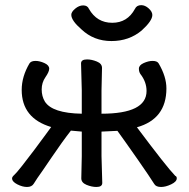

<svg xmlns="http://www.w3.org/2000/svg" viewBox="-20 -724 749 760"><path d="M617.7 16.1Q597.7 16.1 590.8 4.6Q584 -6.8 565.9 -33.4Q547.9 -60.1 524.9 -93Q502 -126 479.5 -157.5Q457 -189 444.8 -206.1L381.8 -203.1V-106L384.8 0Q384.8 16.1 361.8 16.1Q342.8 16.1 322.3 7.6Q301.8 -1 301.8 -18.1L303.7 -106V-203.1L260.7 -207Q227.1 -164.1 185.1 -102.1Q143.1 -40 127.9 -19L113.8 2.9Q106 16.1 86.9 16.1Q68.8 16.1 48.3 5.6Q27.8 -4.9 27.8 -18.1Q27.8 -23.9 36.4 -31.5Q44.9 -39.1 67.4 -67.6Q89.8 -96.2 114.7 -129.2Q139.6 -162.1 159.7 -189.9Q179.7 -217.8 182.6 -221.2Q65.9 -255.9 65.9 -368.2Q65.9 -420.9 96.7 -473.1Q103 -482.9 120.6 -482.9Q136.7 -482.9 155.8 -474.4Q174.8 -465.8 174.8 -452.1Q174.8 -439.9 159.9 -418.5Q145 -397 145 -370.1Q145 -342.8 157.7 -321.8Q187 -275.9 303.7 -273.9V-366.2L300.8 -473.1Q300.8 -488.8 324.7 -488.8Q342.8 -488.8 363.3 -480.5Q383.8 -472.2 383.8 -455.1L381.8 -366.2V-273.9Q560.1 -273.9 560.1 -363.8Q560.1 -399.9 535.6 -431.2Q529.8 -439.9 529.8 -452.1Q529.8 -465.8 548.8 -474.4Q567.9 -482.9 584 -482.9Q602.1 -482.9 607.9 -473.1Q638.7 -420.9 638.7 -374Q638.7 -252.9 522 -220.2Q639.6 -63 673.8 -27.8Q679.7 -25.9 679.7 -18.1Q679.7 -4.9 657.7 5.6Q635.7 16.1 617.7 16.1ZM302.2 -607.9Q262.2 -642.6 262.2 -665.5Q262.2 -676.8 277.6 -689.7Q293 -702.6 309.1 -702.6Q326.2 -702.6 332 -689Q363.3 -633.8 424.3 -633.8Q484.4 -633.8 514.2 -689Q521 -703.6 539.1 -703.6Q554.2 -703.6 568.6 -690.7Q583 -677.7 583 -664.6Q583 -641.6 541 -603.5Q491.2 -561.5 421.1 -561.5Q351.1 -561.5 302.2 -607.9Z"/></svg>

Font: LXGW WenKai GB Screen
Style: Regular
Weight: 400
Designer: LXGW / Fontworks Inc.
Foundry: LXGW / Fontworks Inc.
Version: Version 1.321;February 19, 2024;FontCreator 14.0.0.2901 64-b